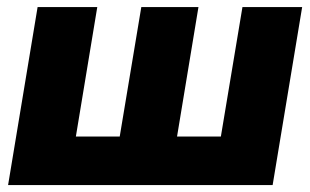

<svg xmlns="http://www.w3.org/2000/svg" viewBox="-20 -536 898 556"><path d="M88.9 -515.6H261.7L199.7 -140.6H326.7L389.2 -515.6H554.7L492.7 -140.6H619.6L682.1 -515.6H855L769.5 0H3.4Z"/></svg>

Font: Inter Display Extra Bold
Style: Italic
Weight: 800
Italic angle: -9.39999°
Designer: Rasmus Andersson
Foundry: rsms
Version: Version 4.000;git-4fc901f